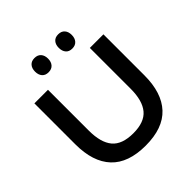

<svg xmlns="http://www.w3.org/2000/svg" viewBox="-271 -1245 1449 1449"><g transform="rotate(-45 453.5 -521.0)"><path d="M821.8 -810.1V-373Q821.8 -186.5 730.5 -88.4Q639.2 9.8 454.1 9.8Q268.6 9.8 176.8 -88.1Q85 -186 85 -373V-810.1H230V-374Q230 -247.1 282 -184.6Q334 -122.1 454.1 -122.1Q572.3 -122.1 624.5 -184.8Q676.8 -247.6 676.8 -374V-810.1ZM327.1 -899.9Q293.5 -899.9 275.6 -920.7Q257.8 -941.4 257.8 -976.1Q257.8 -1010.7 275.9 -1031.2Q293.9 -1051.8 327.1 -1051.8Q360.8 -1051.8 378.9 -1031.2Q397 -1010.7 397 -976.1Q397 -941.4 378.7 -920.7Q360.4 -899.9 327.1 -899.9ZM580.1 -899.9Q546.4 -899.9 528.8 -920.7Q511.2 -941.4 511.2 -976.1Q511.2 -1010.7 529.1 -1031.2Q546.9 -1051.8 580.1 -1051.8Q613.8 -1051.8 631.8 -1031.2Q649.9 -1010.7 649.9 -976.1Q649.9 -941.4 631.6 -920.7Q613.3 -899.9 580.1 -899.9Z"/></g></svg>

Font: Sinkin Sans 600 SemiBold
Style: Regular
Weight: 600
Designer: Keith Bates
Foundry: K-Type
Version: Sinkin Sans (version 1.0)  by Keith Bates   •   © 2014   www